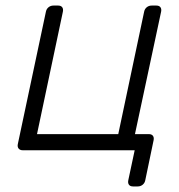

<svg xmlns="http://www.w3.org/2000/svg" viewBox="-20 -540 645 690"><path d="M458 130Q448 130 443.5 124Q439 118 441 108L464 0H62Q52 0 47 -6Q42 -12 44 -22L145 -498Q147 -508 154.5 -514Q162 -520 172 -520H189Q199 -520 203.5 -514Q208 -508 206 -498L113 -58H405L498 -498Q500 -508 507.5 -514Q515 -520 525 -520H542Q552 -520 556.5 -514Q561 -508 559 -498L465 -58H515Q525 -58 529.5 -52Q534 -46 532 -36L502 108Q500 118 492.5 124Q485 130 475 130Z"/></svg>

Font: Rubik Light Light
Style: Italic
Weight: 300
Italic angle: -12°
Version: Version 2.104